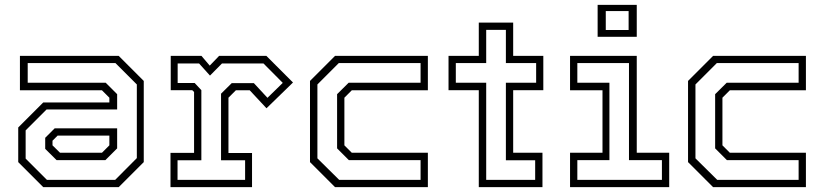

<svg xmlns="http://www.w3.org/2000/svg" viewBox="-20 -770 3398 790"><path d="M158 0 55 -103V-245.5L158 -348.5H430V-368L399.5 -398.5H62V-540H468.5L571.5 -437V-103L468.5 0ZM213 -111 166 -157.5V-203L205 -242H462V-159.5L413.5 -111ZM173 -30H454L543 -119.5V-422.5L455 -510.5H94V-429.5H415L462 -382.5V-319.5H171.5L85.5 -233.5V-117.5ZM227 -141.5H399.5L430 -172V-212H217L196 -191V-172Z M681.5 0V-141H778.5V-391.5L771 -399H682.5V-540H809L843 -500L881.5 -540H1076L1185.5 -430.5L1076.5 -324.5L1007.5 -398.5H950.5L920 -368V-140.5H1017V0ZM710.5 -30H988.5V-110.5H889.5V-384.5L933.5 -428H1024.5L1080.5 -367.5L1143.5 -429L1064 -509H893.5L844 -459L799 -509H711V-428.5H781L808.5 -399V-110.5H710.5Z M1358.5 0 1255.5 -103V-437L1358.5 -540H1740.5V-398.5H1427.5L1397 -368V-172L1427.5 -141.5H1740.5V0ZM1375.5 -30H1710.5V-111H1415.5L1367 -159.5V-382.5L1414.5 -429.5H1710.5V-510.5H1374L1286 -422.5V-118.5Z M1950 0V-399H1825.5V-540H1950V-677H2091.5V-540H2215.5V-399H2091.5V-141.5H2212V0ZM1980.5 -30H2182V-110.5H2061.5V-429.5H2186V-510.5H2061.5V-647H1980.5V-510.5H1855.5V-429.5H1980.5Z M2439 -618.5V-750H2600V-618.5ZM2472.5 -646.5H2566.5V-724.5H2472.5ZM2325.5 0V-141.5H2459V-398.5H2325.5V-540H2600V-141.5H2733.5V0ZM2355.5 -30H2703.5V-111H2568V-510.5H2355.5V-429.5H2487.5V-111H2355.5Z M2914 0 2811 -103V-437L2914 -540H3296V-398.5H2983L2952.5 -368V-172L2983 -141.5H3296V0ZM2931 -30H3266V-111H2971L2922.5 -159.5V-382.5L2970 -429.5H3266V-510.5H2929.5L2841.5 -422.5V-118.5Z"/></svg>

Font: Tourney Light
Style: Regular
Weight: 300
Version: Version 1.015